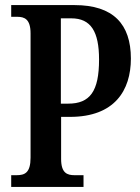

<svg xmlns="http://www.w3.org/2000/svg" viewBox="-20 -734 549 754"><path d="M24 0H308V-46H273C244 -46 220 -54 220 -110V-275H255C430 -275 494 -379 494 -504C494 -639 425 -714 273 -714H24V-668H48C76 -668 100 -659 100 -603V-115C100 -55 77 -46 45 -46H24ZM248 -327H219V-662H260C337 -662 369 -610 369 -500C369 -375 333 -327 248 -327Z"/></svg>

Font: Noto Serif Lao ExtraCondensed SemiBold
Style: Regular
Weight: 600
Width: 2
Designer: Monotype Design Team
Foundry: Monotype Imaging Inc.
Version: Version 2.003